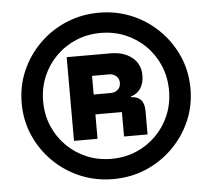

<svg xmlns="http://www.w3.org/2000/svg" viewBox="-55 -744 1009 914"><g transform="rotate(-5 450.0 -287.5)"><path d="M450 110Q366.7 110 293.3 79.2Q220 48.3 164.6 -6.7Q109.2 -61.7 77.9 -133.3Q46.7 -205 46.7 -287.5Q46.7 -370 77.9 -441.7Q109.2 -513.3 164.6 -568.3Q220 -623.3 293.3 -654.2Q366.7 -685 450 -685Q534.2 -685 607.1 -654.2Q680 -623.3 735.4 -568.3Q790.8 -513.3 822.1 -441.7Q853.3 -370 853.3 -287.5Q853.3 -205 822.1 -133.3Q790.8 -61.7 735.4 -6.7Q680 48.3 607.1 79.2Q534.2 110 450 110ZM450 13.3Q513.3 13.3 567.9 -9.6Q622.5 -32.5 663.8 -73.8Q705 -115 727.9 -169.6Q750.8 -224.2 750.8 -287.5Q750.8 -350.8 727.9 -405.4Q705 -460 663.8 -501.2Q622.5 -542.5 567.9 -565.4Q513.3 -588.3 450 -588.3Q386.7 -588.3 332.1 -565.4Q277.5 -542.5 236.2 -501.2Q195 -460 172.1 -405.4Q149.2 -350.8 149.2 -287.5Q149.2 -224.2 172.1 -169.6Q195 -115 236.2 -73.8Q277.5 -32.5 332.1 -9.6Q386.7 13.3 450 13.3ZM279.2 -87.5V-487.5H488.3Q551.7 -487.5 591.2 -455.8Q630.8 -424.2 630.8 -370Q630.8 -333.3 614.6 -308.3Q598.3 -283.3 567.5 -274.2V-270.8Q597.5 -270.8 614.2 -253.3Q630.8 -235.8 630.8 -200V-87.5H518.3V-204.2H391.7V-87.5ZM391.7 -299.2H473.3Q493.3 -299.2 507.1 -311.2Q520.8 -323.3 520.8 -343.3Q520.8 -364.2 507.1 -376.2Q493.3 -388.3 473.3 -388.3H391.7Z"/></g></svg>

Font: Funnel Sans
Style: Bold
Weight: 700
Designer: NORD ID, Kristian Moeller
Foundry: Dicotype
Version: Version 1.000